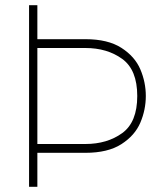

<svg xmlns="http://www.w3.org/2000/svg" viewBox="-20 -720 624 740"><path d="M542 -350Q542 -297 521 -247.5Q500 -198 448 -164.5Q396 -131 309 -131H124V0H92V-700H124V-569H309Q396 -569 448 -535.5Q500 -502 521 -452.5Q542 -403 542 -350ZM509 -350Q509 -451 451 -493Q393 -535 309 -535H124V-165H309Q393 -165 451 -207Q509 -249 509 -350Z"/></svg>

Font: Be Vietnam Thin
Style: Regular
Weight: 100
Designer: Gabriel Lam
Foundry: TypeRant
Version: Version 4.000